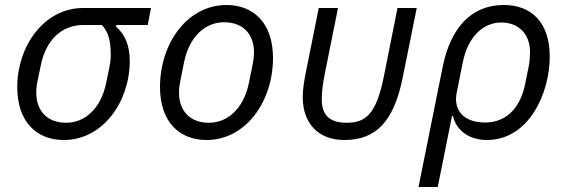

<svg xmlns="http://www.w3.org/2000/svg" viewBox="-20 -548 2270 768"><path d="M571 -448 584 -516H313C155 -516 49 -362 49 -200C49 -60 127 12 235 12C393 12 499 -143 499 -304C499 -366 480 -411 444 -441L446 -448ZM388 -448C414 -418 423 -386 423 -326C423 -311 421 -296 418 -281L405 -218C384 -113 319 -57 245 -57C167 -57 125 -106 125 -178C125 -193 127 -208 130 -223L143 -286C164 -391 229 -448 313 -448Z M806 12C964 12 1072 -143 1072 -316C1072 -456 994 -528 886 -528C728 -528 620 -373 620 -200C620 -60 698 12 806 12ZM816 -57C738 -57 696 -106 696 -178C696 -193 698 -208 701 -223L716 -298C737 -403 802 -459 876 -459C954 -459 996 -410 996 -338C996 -323 994 -308 991 -293L976 -218C955 -113 890 -57 816 -57Z M1332 -516H1255L1203 -257C1195 -217 1191 -185 1191 -159C1191 -55 1253 12 1357 12C1481 12 1554 -58 1590 -234L1647 -516H1570L1515 -240C1485 -92 1443 -57 1367 -57C1301 -57 1267 -85 1267 -151C1267 -185 1272 -215 1278 -247Z M1654 200H1731L1788 -84H1792C1807 -19 1865 12 1927 12C2098 12 2179 -179 2179 -321C2179 -456 2108 -528 1995 -528C1863 -528 1782 -434 1751 -282ZM1920 -58C1829 -58 1793 -113 1807 -178L1831 -298C1852 -403 1914 -458 1985 -458C2058 -458 2100 -408 2100 -341C2100 -317 2098 -300 2095 -283L2081 -214C2061 -114 2004 -58 1920 -58Z"/></svg>

Font: Braiins Sans
Style: Italic
Weight: 400
Italic angle: -11.31°
Designer: Mike Abbink, Paul van der Laan, Pieter van Rosmalen, Jiri Chlebus, Lubos Buracinsky
Foundry: Bold Monday, Sudetype
Version: Version 1.000;hotconv 1.0.109;makeotfexe 2.5.65596